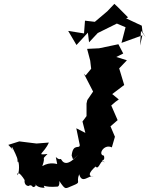

<svg xmlns="http://www.w3.org/2000/svg" viewBox="-20 -957 775 994"><path d="M276 -108C278 -106 240 -122 199 -97C220 -154 190 -124 226 -160C163 -152 208 -162 233 -219L169 -214L80 -225L23 -207C75 -152 28 -199 44 -194C70 -141 73 -133 70 -117C77 -136 84 -79 72 -50C66 -58 73 -82 112 -18C121 -74 87 1 127 6C151 -9 143 25 165 5C157 -39 147 17 211 15C202 -8 201 16 279 9C279 9 290 6 287 -20C321 30 317 19 354 5C406 -16 371 -8 390 -55C405 0 442 -54 464 -43C433 -44 441 -65 475 -95C493 -71 502 -144 522 -116C490 -135 528 -114 518 -151C484 -156 519 -214 559 -194L575 -249L552 -303L589 -335L556 -411L578 -430L595 -442L561 -470L623 -517L597 -603L637 -645L582 -662L618 -680L593 -728L493 -707L431 -704L447 -643L452 -601L423 -566L414 -576L462 -483L432 -439L428 -421V-356L407 -328L422 -269L375 -293L393 -206C393 -183 358 -218 351 -152C361 -128 351 -125 385 -156C380 -153 325 -82 298 -130C291 -141 292 -123 269 -144ZM735 -764 718 -790 714 -824 633 -862 643 -867C619 -890 597 -915 572 -937L536 -899L471 -844L420 -850L415 -784L333 -797L376 -724L435 -788L441 -738L486 -786L585 -835L630 -816L609 -735L717 -774L705 -721L710 -797Z"/></svg>

Font: Asimov Aggro
Style: It
Weight: 500
Designer: Google
Version: Version 2.000980; 2014